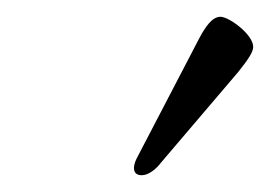

<svg xmlns="http://www.w3.org/2000/svg" viewBox="-20 -684 322 229"><path d="M149 -475C157 -475 166 -482 172 -490L264 -598C276 -613 282 -622 282 -628C282 -643 253 -664 243 -664C233 -664 225 -652 218 -639L143 -495C138 -485 138 -475 149 -475Z"/></svg>

Font: EB Garamond
Style: Italic
Weight: 400
Italic angle: -17.2°
Designer: Georg Duffner and Octavio Pardo
Foundry: Georg Duffner
Version: Version 1.000;PS 001.000;hotconv 1.0.88;makeotf.lib2.5.64775